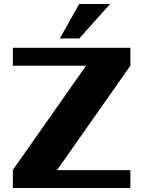

<svg xmlns="http://www.w3.org/2000/svg" viewBox="-20 -943 718 963"><path d="M633.8 0H44.4V-89.8H43.9L411.6 -613.3H44.4V-703.1H633.8V-613.3L266.1 -89.8H633.8ZM532.2 -922.9 377.4 -750H280.3L377 -922.9Z"/></svg>

Font: Aclonica
Style: Regular
Weight: 400
Version: Version 1.001